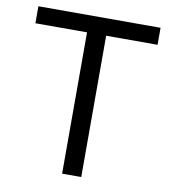

<svg xmlns="http://www.w3.org/2000/svg" viewBox="-82 -799 773 869"><g transform="rotate(10 305.0 -364.0)"><path d="M24.4 -649.4H261.7V0H349.6V-649.4H585.9V-727.5H24.4Z"/></g></svg>

Font: Raveo Display Display
Style: Regular
Weight: 400
Designer: Jakub Foglar, Rasmus Andersson (Inter)
Foundry: Jakubfoglar.com
Version: Version 1.100;Glyphs 3.2.3 (3260)